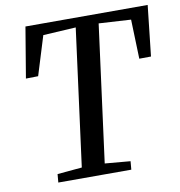

<svg xmlns="http://www.w3.org/2000/svg" viewBox="-83 -819 840 895"><g transform="rotate(-10 337.5 -371.5)"><path d="M466.5 0H121L124.5 -39.5L241 -50L326.5 -698L171.5 -689L114.5 -504.5L56.5 -503.5L96.5 -743H675L648.5 -503.5L593 -503L587 -689L435 -698L349.5 -50L470 -39.5Z"/></g></svg>

Font: Merriweather Text
Style: Italic
Weight: 400
Italic angle: -7.8°
Designer: Eben Sorkin
Foundry: Eben Sorkin
Version: Version 2.100